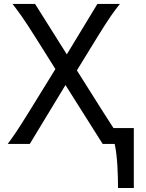

<svg xmlns="http://www.w3.org/2000/svg" viewBox="-20 -733 746 978"><path d="M558.1 -80.6C544.4 -101.1 527.8 -127.4 504.4 -164.1L371.6 -374.5L474.6 -542C535.6 -641.1 560.5 -675.3 590.8 -712.9H476.1L320.3 -456.1L158.7 -712.9H43.9C75.2 -671.9 98.1 -642.1 161.1 -542L262.2 -381.3L129.4 -166C66.4 -64.5 50.3 -42 19.5 0H131.8L313.5 -299.8L502.9 0H564C578.6 62 581.1 163.1 581.1 224.6H661.6V-80.6Z"/></svg>

Font: Andika
Style: Regular
Weight: 400
Designer: Victor Gaultney, Annie Olsen, Julie Remington, Don Collingsworth, Eric Hays
Foundry: SIL International
Version: Version 1.000